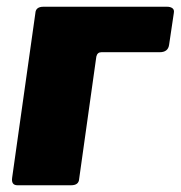

<svg xmlns="http://www.w3.org/2000/svg" viewBox="-20 -550 536 570"><path d="M32 0Q13 0 16 -22L85 -511Q86 -530 109 -530H476Q486 -530 492 -525.5Q498 -521 496 -511L482 -417Q479 -395 454 -395H281Q269 -395 266 -382L215 -19Q214 0 191 0Z"/></svg>

Font: Libre Franklin Black
Style: Italic
Weight: 900
Italic angle: -8°
Designer: Pablo Impallari, Rodrigo Fuenzalida, Nhung Nguyen
Foundry: Impallari Type
Version: Version 3.000